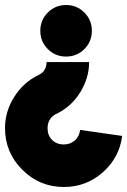

<svg xmlns="http://www.w3.org/2000/svg" viewBox="-20 -532 508 767"><path d="M141 -409Q141 -366 171 -336Q201 -306 244 -306Q287 -306 317 -336Q347 -366 347 -409Q347 -452 317 -482Q287 -512 244 -512Q201 -512 171 -482Q141 -452 141 -409ZM235 215Q324 215 390 157Q457 98 468 11L300 -13Q297 13 279 29Q261 45 235 45Q206 45 188 27Q170 9 170 -20Q170 -41 180 -56Q185 -63 192 -69Q199 -75 209 -79Q237 -93 260 -114Q283 -135 301 -164Q318 -192 327 -222Q336 -252 336 -284H166Q166 -267 159 -255Q152 -241 135 -233Q104 -218 79.5 -196Q55 -174 37 -145Q19 -117 9.5 -85.5Q0 -54 0 -20Q0 77 69 146Q138 215 235 215Z"/></svg>

Font: Unageo
Style: Black
Weight: 900
Designer: Richard Sepsi
Foundry: Richard Sepsi
Version: Version 2.000